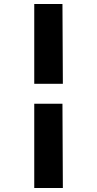

<svg xmlns="http://www.w3.org/2000/svg" viewBox="-20 -823 482 953"><path d="M150 110V-308H290L292 110ZM150 -407V-803H290L292 -407Z"/></svg>

Font: Literata 18pt ExtraBold
Style: Regular
Weight: 800
Designer: Latin by Veronika Burian and Jose Scaglione. Greek by Irene Vlachou. Cyrillic by Vera Evstafieva.
Foundry: TypeTogether
Version: Version 3.103;gftools[0.9.29]